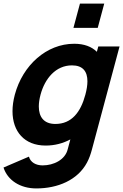

<svg xmlns="http://www.w3.org/2000/svg" viewBox="-41 -800 690 1075"><path d="M542.7 -780H406.7L370.2 -644H506.2ZM509.4 -540 501.3 -510C472.5 -538.5 430.4 -555 374.4 -555C219.4 -555 86.2 -435 42 -270C33.3 -237.3 29 -206.2 29 -177.4C29 -63.4 95.7 15 214.6 15C265.6 15 312 2.5 352.9 -19.5L338.3 35C324.2 95 258.9 126 197.9 126C159.9 126 129.5 109 121 77L-21.3 138C0.9 208 70.3 255 162.3 255C281.3 255 393.7 209 446.2 110C458.4 87 466.5 64 473.7 37L628.4 -540ZM269.1 -106C203.9 -106 176.3 -146.1 176.3 -203.8C176.3 -224 179.7 -246.4 186 -270C210.1 -360 271 -434 362 -434C422.8 -434 448.5 -400.1 448.5 -344.9C448.5 -323 444.5 -297.8 437 -270C410.8 -172 360.1 -106 269.1 -106Z"/></svg>

Font: Manrope
Style: ExtraBoldItalic
Weight: 800
Italic angle: -15°
Designer: Mikhail Sharanda
Foundry: Mikhail Sharanda
Version: Version 4.502;hotconv 1.0.109;makeotfexe 2.5.65596